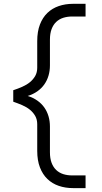

<svg xmlns="http://www.w3.org/2000/svg" viewBox="-20 -802 528 997"><path d="M48.8 -333.5Q72.8 -341.3 95.5 -351.3Q118.2 -361.3 135.3 -375.2Q152.3 -389.2 162.8 -407.5Q173.3 -425.8 173.3 -450.7V-588.4Q173.3 -638.2 187.3 -674.6Q201.2 -710.9 226.1 -734.9Q251 -758.8 285.2 -770.5Q319.3 -782.2 359.9 -782.2H424.3V-716.3H355Q329.6 -716.3 308.3 -709.5Q287.1 -702.6 271.7 -688Q256.3 -673.3 247.8 -650.6Q239.3 -627.9 239.3 -595.7V-462.4Q239.3 -434.1 231.9 -409.2Q224.6 -384.3 210.2 -363.8Q195.8 -343.3 174.1 -327.9Q152.3 -312.5 124 -303.7Q152.3 -294.9 174.1 -279.5Q195.8 -264.2 210.2 -243.7Q224.6 -223.1 231.9 -198.2Q239.3 -173.3 239.3 -145V-11.7Q239.3 20.5 247.8 43.2Q256.3 65.9 271.7 80.6Q287.1 95.2 308.3 102.1Q329.6 108.9 355 108.9H424.3V174.8H359.9Q319.3 174.8 285.2 163.1Q251 151.4 226.1 127.4Q201.2 103.5 187.3 67.1Q173.3 30.8 173.3 -19V-156.7Q173.3 -181.6 162.8 -200Q152.3 -218.3 135.3 -232.2Q118.2 -246.1 95.5 -255.9Q72.8 -265.6 48.8 -273.9Z"/></svg>

Font: Proza Libre
Style: Regular
Weight: 400
Designer: Jasper de Waard
Foundry: Jasper de Waard
Version: Version 1.000; ttfautohint (v1.4.1.8-43bc)